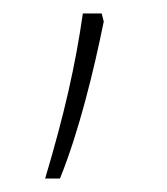

<svg xmlns="http://www.w3.org/2000/svg" viewBox="-20 -136 248 285"><path d="M47 129H69C97 60 119 -30 134 -104L131 -116H103C92 -40 76 32 47 129Z"/></svg>

Font: Noto Sans Devanagari UI Thin
Style: Regular
Weight: 100
Designer: Jelle Bosma - Monotype Design Team
Foundry: Monotype Imaging Inc.
Version: Version 2.004